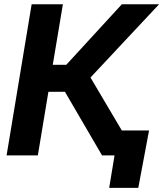

<svg xmlns="http://www.w3.org/2000/svg" viewBox="-20 -748 786 924"><path d="M11.7 0 132.3 -727.5H282.7L233.9 -436H298.8L566.4 -727.5H745.6L415.5 -375L637.2 0H471.2L292.5 -306.2H212.9L162.1 0ZM505.4 156.2 531.2 0H489.3L509.3 -120.1H697.3L645.5 156.2Z"/></svg>

Font: Inter Display
Style: Bold Italic
Weight: 700
Italic angle: -9.39999°
Designer: Rasmus Andersson
Foundry: rsms
Version: Version 4.000;git-a52131595